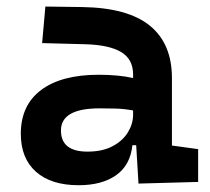

<svg xmlns="http://www.w3.org/2000/svg" viewBox="-20 -542 626 572"><path d="M214.4 9.8Q132.3 9.8 87.2 -30.3Q42 -70.3 42 -143.6Q42 -228.5 102.5 -273.9Q163.1 -319.3 273.9 -319.3Q332.5 -319.3 376.5 -309.6V-320.3Q376.5 -365.7 340.8 -387Q305.2 -408.2 234.4 -410.2L105.5 -413.6L115.2 -522.5L224.6 -521Q360.4 -519 426.3 -465.6Q492.2 -412.1 492.2 -309.6V-108.4L570.3 -97.7V0L392.6 4.9L385.7 -109.4H374.5Q368.2 -49.8 325.9 -20Q283.7 9.8 214.4 9.8ZM240.7 -90.3Q285.6 -90.3 315.9 -106.7Q346.2 -123 361.3 -148.2Q376.5 -173.3 376.5 -200.2V-212.9Q350.1 -217.8 326.4 -218.5Q302.7 -219.2 276.9 -219.2Q161.6 -219.2 161.6 -153.3Q161.6 -90.3 240.7 -90.3Z"/></svg>

Font: Caskaydia Cove SemiBold
Style: Regular
Weight: 600
Monospace: yes
Designer: Aaron Bell
Foundry: Saja Typeworks
Version: Version 4.300; ttfautohint (v1.8.3)